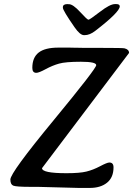

<svg xmlns="http://www.w3.org/2000/svg" viewBox="-20 -925 657 948"><path d="M547.4 -904.8H554.2Q571.3 -904.8 571.3 -893.6Q571.3 -865.7 450.2 -772.5Q422.9 -751.5 398.4 -751.5H394.5Q375 -751.5 348.1 -790.5Q290.5 -873.5 290.5 -886.7V-889.6Q290.5 -904.8 313.5 -904.8L316.9 -904.3H320.3Q340.3 -904.3 375.5 -866Q410.6 -827.6 416.7 -827.6Q422.9 -827.6 472.9 -866.2Q522.9 -904.8 547.4 -904.8ZM130.4 -2.4Q59.1 -2.4 45.2 -8.5Q31.2 -14.6 31.2 -38.6Q31.2 -72.3 243.2 -329.3Q455.1 -586.4 455.1 -603.3Q455.1 -620.1 379.4 -620.1Q303.7 -620.1 271.2 -610.8Q238.8 -601.6 205.3 -583.5Q171.9 -565.4 159.2 -565.4Q139.6 -565.4 139.6 -589.8Q139.6 -641.1 170.9 -665.5Q202.1 -689.9 268.1 -689.9H323.7L341.8 -689.5L377.9 -689L396.5 -688.5H488.8Q585.4 -688.5 594.2 -686.5Q617.2 -681.2 617.2 -663.6L187.5 -94.7Q187.5 -69.8 308.1 -69.8Q373.5 -69.8 406.5 -77.9Q439.5 -85.9 474.1 -104.2Q508.8 -122.6 520 -122.6Q540.5 -122.6 540.5 -98.6Q540.5 -48.8 508.5 -22.9Q476.6 2.9 423.3 2.9H368.2L166.5 -2.4Z"/></svg>

Font: Averia Libre
Style: Italic
Weight: 400
Italic angle: -7.90001°
Version: Version 1.002